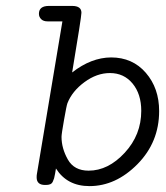

<svg xmlns="http://www.w3.org/2000/svg" viewBox="-20 -631 565 655"><path d="M105 -25.9Q105 -33.7 106 -38.1L192.9 -558.1H142.1Q127.9 -558.1 120.4 -565.7Q112.8 -573.2 112.8 -584Q112.8 -610.8 147 -610.8H226.1Q257.8 -610.8 257.8 -587.4Q257.8 -573.7 226.1 -383.8Q291 -434.6 358.9 -435.1Q432.1 -435.1 477.5 -382.6Q522.9 -330.1 522.9 -252Q522.9 -146 449 -71Q375 3.9 285.2 3.9Q209 3.9 170.9 -56.2Q169.9 -50.3 168 -39.1Q166 -27.8 164.6 -22.9Q163.1 -18.1 160.2 -11.5Q157.2 -4.9 151.1 -2.4Q145 0 136.2 0H133.8Q105 0 105 -25.9ZM189.9 -164.1Q189.9 -125 211.4 -86.9Q232.9 -48.8 282.2 -48.8Q349.1 -48.8 405.5 -109.9Q461.9 -170.9 461.9 -252.9Q461.9 -310.1 432.4 -345.9Q402.8 -381.8 355 -381.8Q310.1 -381.8 268.1 -350.8Q226.1 -319.8 210 -278.8Q207 -271 198.5 -222.4Q189.9 -173.8 189.9 -164.1Z"/></svg>

Font: CMU Typewriter Text
Style: LightOblique
Weight: 200
Italic angle: -9.46001°
Version: Version 0.7.0